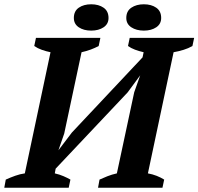

<svg xmlns="http://www.w3.org/2000/svg" viewBox="-44 -877 927 897"><path d="M277 0H-24L-17 -38Q5 -48 27.5 -56Q50 -64 72 -67L192 -633Q172 -637 152 -644Q132 -651 116 -662L124 -700H425L417 -662Q400 -653 380 -645.5Q360 -638 337 -633L256 -253L229 -175L292 -258L622 -609L627 -633Q605 -638 586.5 -645Q568 -652 554 -662L562 -700H863L855 -662Q836 -651 813 -644Q790 -637 767 -633L647 -67Q669 -63 688 -55.5Q707 -48 723 -38L715 0H414L421 -38Q436 -45 457.5 -53.5Q479 -62 502 -67L583 -446L611 -525L552 -445L216 -89L212 -67Q234 -62 252.5 -54Q271 -46 285 -38ZM301 -793Q301 -825 324 -841Q347 -857 382 -857Q417 -857 440 -841Q463 -825 463 -793Q463 -765 440 -749.5Q417 -734 382 -734Q347 -734 324 -749.5Q301 -765 301 -793ZM546 -793Q546 -825 569.5 -841Q593 -857 628 -857Q663 -857 686 -841Q709 -825 709 -793Q709 -765 686 -749.5Q663 -734 628 -734Q593 -734 569.5 -749.5Q546 -765 546 -793Z"/></svg>

Font: PT Serif
Style: Bold Italic
Weight: 700
Italic angle: -12°
Designer: A.Korolkova, O.Umpeleva, V.Yefimov
Foundry: ParaType Ltd
Version: Version 1.000W OFL